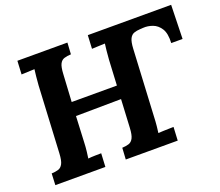

<svg xmlns="http://www.w3.org/2000/svg" viewBox="-117 -868 1187 1035"><g transform="rotate(-20 477.0 -350.0)"><path d="M35 0 38 -66Q61 -67 77 -72Q93 -77 102.5 -95Q112 -113 114 -153L134 -536Q136 -563 138.5 -588Q141 -613 143 -626Q127 -625 103 -624.5Q79 -624 68 -623L72 -700H359L355 -634Q333 -633 316.5 -628Q300 -623 291 -605.5Q282 -588 280 -547L271 -391H546L543 -315L267 -312L260 -164Q259 -137 256 -112Q253 -87 251 -74Q267 -76 291.5 -76.5Q316 -77 326 -77L322 0ZM439 0 443 -66Q465 -67 481 -72Q497 -77 506.5 -95Q516 -113 518 -153L538 -536Q540 -563 542.5 -588Q545 -613 547 -626Q531 -625 507 -624.5Q483 -624 472 -623L476 -700H954L949 -506H884Q887 -561 869 -589Q851 -617 823.5 -627Q796 -637 769 -635L753 -634Q732 -633 716.5 -627.5Q701 -622 692 -604Q683 -586 681 -547L661 -164Q660 -137 657.5 -112Q655 -87 653 -74Q664 -75 682 -75.5Q700 -76 717 -76.5Q734 -77 741 -77L737 0Z"/></g></svg>

Font: Lora
Style: Bold Italic
Weight: 700
Italic angle: -3°
Designer: Olga Karpushina, Alexei Vanyashin (Cyrillic)
Foundry: Cyreal
Version: Version 3.004